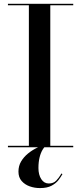

<svg xmlns="http://www.w3.org/2000/svg" viewBox="-20 -770 424 1004"><path d="M21.5 0V-7.5H131V-742.5H21.5V-750H363V-742.5H243V-7.5H363V0ZM189 213.5Q161 213.5 135.5 204.5Q110 195.5 93.2 176.5Q76.5 157.5 76.5 127.5Q76.5 97.5 90.5 74Q104.5 50.5 126.8 32.5Q149 14.5 175 2Q201 -10.5 225.5 -18.5L228.5 -13.5Q214.5 -6 203.8 11.2Q193 28.5 187 53Q181 77.5 181 108.5Q181 144 195.8 166.8Q210.5 189.5 235 189.5Q259.5 189.5 274.2 174.2Q289 159 301.5 137L306.5 140.5Q299 154.5 286 171.5Q273 188.5 249.8 201Q226.5 213.5 189 213.5Z"/></svg>

Font: BodoniModa_28ptMedium
Style: Regular
Weight: 500
Designer: Owen Earl
Foundry: indestructible type
Version: Version 2.004